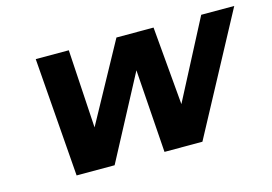

<svg xmlns="http://www.w3.org/2000/svg" viewBox="-73 -640 1107 781"><g transform="rotate(-15 480.5 -250.0)"><path d="M960.9 -500 692.9 0H533.2L508.8 -350.1L323.2 0H163.1L125 -500H264.2L284.2 -169.9L464.8 -500H621.1L649.9 -169.9L821.8 -500Z"/></g></svg>

Font: Perun
Style: Bold Italic
Weight: 700
Italic angle: -12°
Foundry: Copyright (c) Stefan Peev, Context Ltd, 2016
Version: Version 001.000